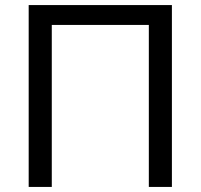

<svg xmlns="http://www.w3.org/2000/svg" viewBox="-20 -733 787 753"><path d="M92.5 0Q92.5 -59.5 92.5 -114.6Q92.5 -169.7 92.5 -235.5V-474.7Q92.5 -541.9 92.5 -597.6Q92.5 -653.3 92.5 -713H654.2Q654.2 -653.3 654.2 -597.6Q654.2 -541.9 654.2 -474.7V-235.5Q654.2 -169.7 654.2 -114.6Q654.2 -59.5 654.2 0H563.7Q563.7 -59.5 563.7 -114.6Q563.7 -169.7 563.7 -235.5V-461.6Q563.7 -528.7 563.7 -584.5Q563.7 -640.2 563.7 -699.9L595.9 -635.2H150.8L183.1 -699.9Q183.1 -640.2 183.1 -584.5Q183.1 -528.7 183.1 -461.6V-235.5Q183.1 -169.7 183.1 -114.6Q183.1 -59.5 183.1 0Z"/></svg>

Font: Commissioner Thin
Style: Regular
Weight: 100
Designer: Kostas Bartsokas
Foundry: Kostas Bartsokas
Version: Version 1.001;gftools[0.9.23]